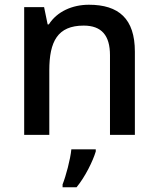

<svg xmlns="http://www.w3.org/2000/svg" viewBox="-20 -569 667 810"><path d="M355 -549C286 -549 221 -521 186 -466H181L166 -539H82V0H188V-272C188 -394 223 -461 333 -461C409 -461 444 -419 444 -336V0H549V-351C549 -490 481 -549 355 -549ZM384 70V61H281C277 103 258 174 244 209V221H303C340 176 372 110 384 70Z"/></svg>

Font: Noto Sans Canadian Aboriginal Medium
Style: Regular
Weight: 500
Designer: Monotype Design Team, Typotheque's Kevin King
Foundry: Monotype Imaging Inc.
Version: Version 2.004